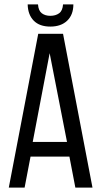

<svg xmlns="http://www.w3.org/2000/svg" viewBox="-20 -854 462 874"><path d="M314 -834H267C265.7 -814.7 259.7 -801.2 249 -793.5C238.3 -785.8 225 -782 209 -782C193.7 -782 180.8 -785.8 170.5 -793.5C160.2 -801.2 154.3 -814.7 153 -834H106C106.7 -802.7 115.8 -778 133.5 -760C151.2 -742 176.3 -733 209 -733C241.7 -733 267.3 -742 286 -760C304.7 -778 314 -802.7 314 -834ZM119 -141H296L323 0H401L267 -700H154L20 0H92ZM129 -208 206 -612 285 -208Z"/></svg>

Font: SVN-Bebas Neue
Style: Regular
Weight: 400
Designer: Ryoichi Tsunekawa
Foundry: Ryoichi Tsunekawa
Version: Version 001.003